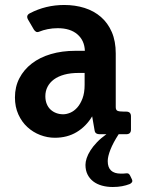

<svg xmlns="http://www.w3.org/2000/svg" viewBox="-20 -539 566 771"><path d="M319.8 -246.1H294.9Q263.2 -246.1 238.3 -239.3Q213.4 -232.4 196.5 -220Q179.7 -207.5 170.9 -190.4Q162.1 -173.3 162.1 -152.8Q162.1 -135.3 167.7 -121.6Q173.3 -107.9 183.1 -98.9Q192.9 -89.8 205.8 -85Q218.8 -80.1 233.9 -80.1Q247.1 -80.1 262.2 -86.4Q277.3 -92.8 290 -106.9Q302.7 -121.1 311.3 -143.6Q319.8 -166 319.8 -198.2ZM505.9 -18.6Q505.9 0 486.8 0H379.9Q371.6 0 366.5 -3.4Q361.3 -6.8 359.9 -15.1L350.1 -71.8Q325.7 -31.2 287.8 -8.5Q250 14.2 200.2 14.2Q170.4 14.2 141.6 3.2Q112.8 -7.8 90.1 -28.6Q67.4 -49.3 53.7 -79.6Q40 -109.9 40 -147.9Q40 -190.4 57.9 -224.9Q75.7 -259.3 107.7 -283.9Q139.6 -308.6 184.3 -321.8Q229 -335 283.2 -335H320.8Q319.3 -376.5 290.8 -401.1Q262.2 -425.8 211.9 -425.8Q190.9 -425.8 171.6 -421.9Q152.3 -418 138.2 -412.1Q129.9 -408.7 125 -411.4Q120.1 -414.1 116.2 -419.9L92.8 -460Q83 -477.1 100.1 -485.8Q163.6 -519 237.8 -519Q281.7 -519 319.6 -507.1Q357.4 -495.1 385.3 -470.9Q413.1 -446.8 429 -410.2Q444.8 -373.5 444.8 -324.2V-108.9Q444.8 -97.2 451.9 -94Q459 -90.8 478.5 -90.8H486.8Q505.9 -90.8 505.9 -71.8ZM509.3 180.2Q513.2 188 509.8 192.9Q506.3 197.8 500.5 200.2Q486.8 205.6 470.2 208.7Q453.6 211.9 432.6 211.9Q409.2 211.9 389.2 206.3Q369.1 200.7 354.5 189.5Q339.8 178.2 331.5 161.6Q323.2 145 323.2 123Q323.2 110.8 328.1 95.9Q333 81.1 343.3 64.9Q353.5 48.8 369.4 32.2Q385.3 15.6 407.2 0H456.5Q434.6 33.7 423.6 61.5Q412.6 89.4 412.6 107.9Q412.6 158.2 465.3 158.2Q469.2 158.2 473.9 158.2Q478.5 158.2 485.4 157.2Q492.2 156.2 495.8 158.2Q499.5 160.2 502.4 166Z"/></svg>

Font: New Telegraph
Style: Bold
Weight: 700
Designer: Frank Baranowski
Foundry: Frank Baranowski
Version: Version 3.001